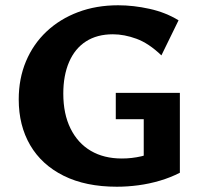

<svg xmlns="http://www.w3.org/2000/svg" viewBox="-20 -693 765 728"><path d="M423 15Q305 15 221.5 -26.5Q138 -68 94.5 -142.5Q51 -217 51 -316Q51 -395 78.5 -460.5Q106 -526 156.5 -573.5Q207 -621 276 -647Q345 -673 428 -673Q486 -673 547 -659.5Q608 -646 657 -616L592 -483Q544 -529 497.5 -546Q451 -563 408 -563Q348 -563 306 -536Q264 -509 242 -458Q220 -407 220 -338Q220 -261 247.5 -205.5Q275 -150 324.5 -121Q374 -92 442 -92Q480 -92 516.5 -100.5Q553 -109 583 -128L525 -61V-241H419V-341H662V-38Q627 -20 586.5 -8Q546 4 504.5 9.5Q463 15 423 15Z"/></svg>

Font: Ysabeau SC ExtraBold
Style: Regular
Weight: 800
Designer: Christian Thalmann (Catharsis Fonts)
Version: Version 2.001;gftools[0.9.30]; featfreeze: smcp